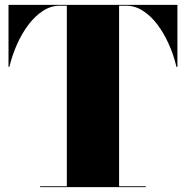

<svg xmlns="http://www.w3.org/2000/svg" viewBox="-20 -770 764 790"><path d="M145 0V-3.5H255V-746.5H226Q189.5 -746.5 157 -725.5Q124.5 -704.5 97.2 -668.5Q70 -632.5 50 -587.5Q30 -542.5 18.5 -495H15V-750H710V-495H706Q695 -542.5 675 -587.5Q655 -632.5 628 -668.5Q601 -704.5 568.2 -725.5Q535.5 -746.5 499.5 -746.5H470V-3.5H580V0Z"/></svg>

Font: Bodoni Moda 48pt Black
Style: Regular
Weight: 900
Designer: Owen Earl
Foundry: indestructible type
Version: Version 2.004